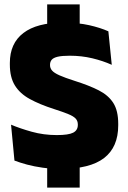

<svg xmlns="http://www.w3.org/2000/svg" viewBox="-20 -757 586 877"><path d="M344 -561.5H195.5V-737H344ZM344 100H195.5V-81H344ZM258 14.5Q214 14.5 175 9Q136 3.5 103.5 -5.2Q71 -14 46 -23.5L30.5 -187.5Q70.5 -170.5 125 -155.2Q179.5 -140 239.5 -140Q293 -140 314.2 -151Q335.5 -162 335.5 -186.5V-188.5Q335.5 -205 325.2 -215.8Q315 -226.5 291 -236.2Q267 -246 226.5 -259Q161 -280 116 -304.8Q71 -329.5 48 -366.8Q25 -404 25 -462V-469.5Q25 -559 86.8 -606.2Q148.5 -653.5 267 -653.5Q336.5 -653.5 387.2 -642Q438 -630.5 475 -614L490.5 -461Q450.5 -479 401.5 -490.8Q352.5 -502.5 298.5 -502.5Q263 -502.5 243.2 -497.8Q223.5 -493 216 -483.8Q208.5 -474.5 208.5 -461V-459.5Q208.5 -445.5 217.8 -434.8Q227 -424 251.5 -413Q276 -402 321.5 -387.5Q386.5 -367 430.8 -344.5Q475 -322 497.5 -286.8Q520 -251.5 520 -191.5V-184.5Q520 -85 455.5 -35.2Q391 14.5 258 14.5Z"/></svg>

Font: Anek Bangla Medium ExtraBold
Style: Regular
Weight: 800
Version: Version 1.003